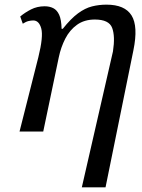

<svg xmlns="http://www.w3.org/2000/svg" viewBox="-20 -566 612 826"><path d="M332 240 466 -345Q476 -410 462.5 -446Q449 -482 388 -482Q343 -482 311.5 -459.5Q280 -437 261 -400Q242 -363 233 -320L166 0H64L145 -320Q167 -409 157.5 -443.5Q148 -478 123 -478Q114 -478 103 -475.5Q92 -473 78 -464L67 -495Q87 -512 113.5 -525.5Q140 -539 172 -539Q193 -539 209 -531Q225 -523 234.5 -502.5Q244 -482 245 -442H250Q285 -486 315.5 -508.5Q346 -531 376 -538.5Q406 -546 438 -546Q517 -546 546 -499.5Q575 -453 554 -350L434 240Z"/></svg>

Font: Noto Serif
Style: Italic
Weight: 400
Italic angle: -12°
Designer: Monotype Design Team
Foundry: Monotype Imaging Inc.
Version: Version 2.013